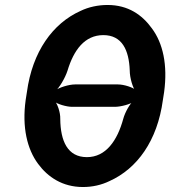

<svg xmlns="http://www.w3.org/2000/svg" viewBox="-20 -741 684 771"><path d="M634 -339 639 -371C654 -481 634 -568 590 -627C551 -681 495 -721 412 -721C374 -721 336 -713 303 -697C192 -647 110 -534 88 -371L83 -339C68 -230 89 -142 133 -83C172 -30 231 10 313 10C351 10 387 2 420 -14C531 -64 612 -176 634 -339ZM270 -312H441C464 -312 504 -322 521 -335L518 -338C502 -326 482 -290 475 -264C451 -176 405 -110 329 -110C251 -110 223 -175 222 -263C223 -290 210 -326 198 -338L196 -335C209 -323 247 -312 270 -312ZM453 -402H282C257 -402 217 -390 199 -376L200 -373C218 -387 242 -429 251 -457C276 -540 320 -600 395 -600C470 -600 498 -540 501 -458C501 -429 513 -387 526 -373L530 -376C516 -390 478 -402 453 -402Z"/></svg>

Font: Asimov
Style: EdgeNarIt
Weight: 500
Designer: Google
Version: Version 2.000980: 2014